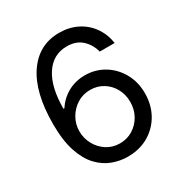

<svg xmlns="http://www.w3.org/2000/svg" viewBox="-173 -869 965 1012"><g transform="rotate(-30 310.0 -363.5)"><path d="M315.4 9.8Q270 9.8 224.6 -6.8Q179.2 -23.4 141.8 -62.5Q104.5 -101.6 82 -168.5Q59.6 -235.4 59.6 -335.9Q59.6 -527.8 131.3 -632.6Q203.1 -737.3 326.7 -737.3Q387.7 -737.3 436 -712.9Q484.4 -688.5 515.1 -645Q545.9 -601.6 554.7 -544.4H463.9Q451.7 -591.8 417.5 -623.5Q383.3 -655.3 326.7 -655.3Q242.7 -655.3 195.1 -582.8Q147.5 -510.3 147.5 -378.9H153.3Q182.6 -424.3 229.2 -450Q275.9 -475.6 332.5 -475.6Q395 -475.6 446.8 -444.8Q498.5 -414.1 529.5 -359.6Q560.5 -305.2 560.5 -234.9Q560.5 -167 530.3 -111.6Q500 -56.2 444.8 -23.2Q389.6 9.8 315.4 9.8ZM315.4 -71.8Q359.4 -71.8 394.5 -93.8Q429.7 -115.7 450.2 -152.6Q470.7 -189.5 470.7 -234.9Q470.7 -279.3 450.9 -315.7Q431.2 -352.1 396.5 -373.5Q361.8 -395 317.9 -395Q273.9 -395 238.3 -372.6Q202.6 -350.1 181.6 -313.2Q160.6 -276.4 160.6 -233.9Q160.6 -190.9 180.7 -154.1Q200.7 -117.2 235.8 -94.5Q271 -71.8 315.4 -71.8Z"/></g></svg>

Font: Inter
Style: Regular
Weight: 400
Designer: Rasmus Andersson
Foundry: rsms
Version: Version 4.001;git-9221beed3